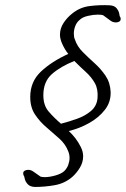

<svg xmlns="http://www.w3.org/2000/svg" viewBox="-20 -639 499 762"><path d="M118 103Q99 102 90 92Q81 82 78.5 71.5Q76 61 76 61Q72 56 72 49Q72 42 78 38.5Q84 35 92 35Q102 35 111 41L141 62Q144 63 148.5 63.5Q153 64 158 64Q176 64 199.5 57.5Q223 51 235 40Q246 29 251 15Q256 1 256 -12Q256 -26 251 -38Q240 -67 215.5 -89Q191 -111 164.5 -133.5Q138 -156 119 -184.5Q100 -213 100 -254Q100 -315 142.5 -355Q185 -395 251 -425Q237 -442 226 -467Q218 -486 218 -501Q218 -526 232 -547.5Q246 -569 265 -584Q296 -610 336 -615Q376 -620 415 -618Q434 -617 442.5 -606.5Q451 -596 453 -586Q455 -576 455 -575Q459 -570 459 -564Q459 -557 453.5 -553.5Q448 -550 440 -550Q429 -550 420 -556L390 -578Q384 -581 369 -581Q351 -581 329 -576Q307 -571 296 -560Q284 -550 278.5 -535Q273 -520 273 -506Q273 -491 277 -483Q286 -455 308.5 -432.5Q331 -410 355.5 -388Q380 -366 398.5 -339Q417 -312 419 -276Q421 -235 396.5 -203.5Q372 -172 333.5 -150.5Q295 -129 253 -119Q267 -106 279 -90.5Q291 -75 301 -55Q310 -37 310 -19Q310 5 297 26.5Q284 48 267 63Q237 89 197 96Q157 103 118 103ZM222 -148Q253 -156 285.5 -167.5Q318 -179 341 -198.5Q364 -218 367 -249Q370 -285 356.5 -309Q343 -333 321 -353Q299 -373 275 -397Q220 -375 186 -345Q152 -315 152 -261Q152 -221 173 -196.5Q194 -172 222 -148Z"/></svg>

Font: Grape Nuts
Style: Regular
Weight: 400
Designer: Robert E. Leuschke
Foundry: Robert E. Leuschke
Version: Version 1.010; ttfautohint (v1.8.3)